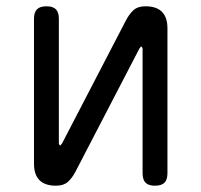

<svg xmlns="http://www.w3.org/2000/svg" viewBox="-20 -580 640 610"><path d="M88 -60V-520Q88 -541 97.5 -550.5Q107 -560 128 -560Q148 -560 157.5 -550.5Q167 -541 167 -520V-124Q169 -118 171 -118Q173 -118 173.5 -119.5Q174 -121 177 -124L380 -515Q391 -536 404.5 -548Q418 -560 442 -560Q477 -560 494.5 -542.5Q512 -525 512 -490V-30Q512 -9 502.5 0.5Q493 10 472 10Q452 10 442.5 0.5Q433 -9 433 -30V-426Q431 -432 429 -432Q427 -432 426.5 -430.5Q426 -429 423 -426L220 -35Q209 -14 195.5 -2Q182 10 158 10Q123 10 105.5 -7.5Q88 -25 88 -60Z"/></svg>

Font: Maple Mono Normal NL Light
Style: Regular
Weight: 300
Monospace: yes
Designer: subframe7536
Version: Version 7.000